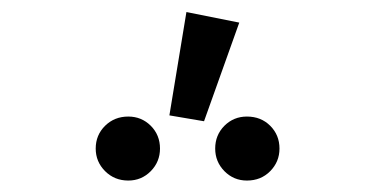

<svg xmlns="http://www.w3.org/2000/svg" viewBox="-20 -934 640 327"><path d="M297.5 -913.5 387.5 -895.5 327.5 -727.5 268.5 -737.5ZM198.5 -735.5Q221 -735.5 236.8 -719.8Q252.5 -704 252.5 -681Q252.5 -658.5 236.8 -642.5Q221 -626.5 198.5 -626.5Q175 -626.5 159 -642.5Q143 -658.5 143 -681Q143 -704 159 -719.8Q175 -735.5 198.5 -735.5ZM400.5 -735.5Q424.5 -735.5 440.2 -719.8Q456 -704 456 -681Q456 -658.5 440.2 -642.5Q424.5 -626.5 400.5 -626.5Q378 -626.5 362.2 -642.5Q346.5 -658.5 346.5 -681Q346.5 -704 362.2 -719.8Q378 -735.5 400.5 -735.5Z"/></svg>

Font: Fira Code Light
Style: Regular
Weight: 400
Monospace: yes
Version: Version 5.002